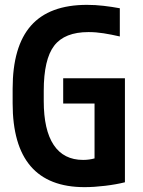

<svg xmlns="http://www.w3.org/2000/svg" viewBox="-20 -760 590 790"><path d="M328 10Q32 10 32 -335V-395Q32 -569 107.5 -654.5Q183 -740 338 -740Q372 -740 406.5 -736Q441 -732 473 -726V-610Q438 -618 406.5 -623Q375 -628 344 -628Q246 -628 203 -572Q160 -516 160 -386V-344Q160 -225 201 -163.5Q242 -102 322 -102Q347 -102 370 -108.5Q393 -115 418 -130L369 -63V-334H240V-438H494V-10Q458 -1 412.5 4.5Q367 10 328 10Z"/></svg>

Font: M PLUS Code Latin SemiExpanded SemiBold
Style: Regular
Weight: 600
Width: 6
Designer: Coji Morishita
Foundry: UNDERFOREST DESIGN
Version: Version 1.002; ttfautohint (v1.8.3)